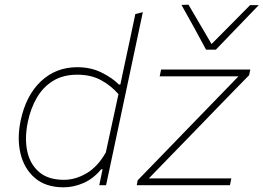

<svg xmlns="http://www.w3.org/2000/svg" viewBox="-20 -791 1125 820"><path d="M252 9Q175.5 9 129.2 -30.8Q83 -70.5 67.5 -135.5Q60 -167 60 -201.5Q60 -237 68 -275Q90.5 -383 154.5 -443.5Q218.5 -504 310 -504Q368 -504 413.8 -481.2Q459.5 -458.5 488 -430H494L507.5 -494Q521 -556.5 533.8 -616.5Q546.5 -676.5 558 -731L590 -739Q577 -677.5 564.2 -617.5Q551.5 -557.5 538 -494L480 -221Q467 -159.5 456 -108Q445 -56.5 433 0H404L418 -68H412Q378.5 -27.5 336.2 -9.2Q294 9 252 9ZM253 -23Q302 -23 349.5 -50.8Q397 -78.5 432 -140L486 -389Q453 -426.5 410.5 -449.2Q368 -472 310 -472Q249.5 -472 206.8 -445.8Q164 -419.5 137.5 -374Q111 -328.5 99 -271Q91 -233 91 -199Q91 -172 96 -147Q107.5 -90.5 146.5 -56.8Q185.5 -23 253 -23ZM564 0 568 -21Q627.5 -82 684 -140.5Q740.5 -199 789 -249L998.5 -465H662L668 -494H1049L1044 -470Q1018 -443.5 982.2 -406.8Q946.5 -370 908 -330.5Q869.5 -290.5 835 -255L615.5 -29H968L962 0ZM860 -579Q834 -626.5 808 -675Q781.5 -723 755 -770L785 -771Q833 -688 883.5 -603Q925 -645 966 -686Q1006.5 -727 1048 -769H1085Q1038 -720.5 993 -673.5Q948 -626.5 902 -579Z"/></svg>

Font: Heraclito Thin
Style: Italic
Weight: 100
Italic angle: -12°
Designer: Kostas Bartsokas (font) & Cristiano Sobral (main changes)
Foundry: Kostas Bartsokas (font) & Cristiano Sobral (main changes)
Version: Version 1.00;July 8, 2020;FontCreator 13.0.0.2655 64-bit